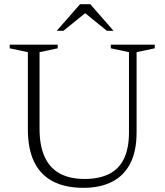

<svg xmlns="http://www.w3.org/2000/svg" viewBox="-20 -890 789 920"><path d="M598 -256V-640L511 -658.5V-676H721.5V-658.5L634.5 -640V-256Q634.5 -165.5 604 -106.5Q573.5 -47.5 516.5 -18.8Q459.5 10 380 10Q293.5 10 234.2 -20.5Q175 -51 144.2 -113.2Q113.5 -175.5 113.5 -271V-640L26.5 -658.5V-676H256.5V-658.5L169.5 -640V-273Q169.5 -193.5 193.2 -140Q217 -86.5 265 -59.5Q313 -32.5 386 -32.5Q454 -32.5 501.5 -55.8Q549 -79 573.5 -128.5Q598 -178 598 -256ZM380 -833.5H396.5L284 -742.5H252L363.5 -870H412.5L524 -742.5H492Z"/></svg>

Font: Newsreader 16pt Light
Style: Regular
Weight: 300
Designer: Hugues Gentile
Foundry: Production Type
Version: Version 1.003